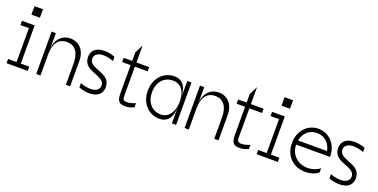

<svg xmlns="http://www.w3.org/2000/svg" viewBox="-20 -1414 4190 2128"><g transform="rotate(20 2075.0 -350.0)"><path d="M200 -500H50V-450H150V-50H50V0H300V-50H200ZM125 -600H225V-700H125Z M625 -500C525 -500 450 -425 450 -300V-500H400V0H450V-250C450 -375 500 -450 600 -450C700 -450 750 -375 750 -250V0H800V-300C800 -425 725 -500 625 -500Z M1025 0C1125 0 1175 -50 1175 -125C1175 -300 925 -250 925 -375C925 -425 975 -450 1025 -450C1100 -450 1150 -425 1150 -425V-475C1150 -475 1100 -500 1025 -500C925 -500 875 -450 875 -375C875 -200 1125 -250 1125 -125C1125 -75 1075 -50 1025 -50C950 -50 900 -75 900 -75V-25C900 -25 950 0 1025 0Z M1450 0C1500 0 1550 -25 1550 -25V-75C1550 -75 1500 -50 1450 -50C1400 -50 1400 -75 1400 -125V-450H1550V-500H1400V-700L1350 -600V-500H1250V-450H1350V-125C1350 -25 1375 0 1450 0Z M1850 0C1950 0 2000 -75 2000 -200V0H2050V-500H2000V-300C2000 -425 1950 -500 1850 -500C1725 -500 1625 -400 1625 -250C1625 -100 1725 0 1850 0ZM1675 -250C1675 -375 1750 -450 1850 -450C1950 -450 2000 -375 2000 -250C2000 -150 1950 -50 1850 -50C1750 -50 1675 -125 1675 -250Z M2375 -500C2275 -500 2200 -425 2200 -300V-500H2150V0H2200V-250C2200 -375 2250 -450 2350 -450C2450 -450 2500 -375 2500 -250V0H2550V-300C2550 -425 2475 -500 2375 -500Z M2800 0C2850 0 2900 -25 2900 -25V-75C2900 -75 2850 -50 2800 -50C2750 -50 2750 -75 2750 -125V-450H2900V-500H2750V-700L2700 -600V-500H2600V-450H2700V-125C2700 -25 2725 0 2800 0Z M3150 -500H3000V-450H3100V-50H3000V0H3250V-50H3150ZM3075 -600H3175V-700H3075Z M3325 -250C3325 -100 3425 0 3575 0C3675 0 3725 -50 3725 -50V-100C3725 -100 3675 -50 3575 -50C3475 -50 3375 -125 3375 -250H3775C3775 -400 3675 -500 3550 -500C3425 -500 3325 -400 3325 -250ZM3379 -300C3397 -395 3464 -450 3550 -450C3636 -450 3703 -395 3721 -300Z M3975 0C4075 0 4125 -50 4125 -125C4125 -300 3875 -250 3875 -375C3875 -425 3925 -450 3975 -450C4050 -450 4100 -425 4100 -425V-475C4100 -475 4050 -500 3975 -500C3875 -500 3825 -450 3825 -375C3825 -200 4075 -250 4075 -125C4075 -75 4025 -50 3975 -50C3900 -50 3850 -75 3850 -75V-25C3850 -25 3900 0 3975 0Z"/></g></svg>

Font: LS-VG5000 Light
Style: Regular
Weight: 400
Designer: Justin Bihan, 2021
Foundry: Justin Bihan, 2021
Version: Version 1.000;Glyphs 3.1.2 (3151)